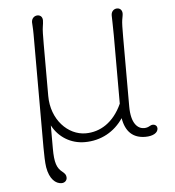

<svg xmlns="http://www.w3.org/2000/svg" viewBox="-51 -577 719 789"><g transform="rotate(-5 308.5 -182.5)"><path d="M109.9 12.2C109.9 39.1 110.8 76.2 113.8 94.2C122.1 144 147.5 165 171.4 165C185.1 165 193.8 155.3 193.8 144.5C193.8 133.8 189.9 127.9 179.2 119.1C156.2 101.6 147.9 78.1 147.9 20V-75.2C173.8 -25.9 223.1 5.4 281.2 5.4C348.6 5.4 404.8 -26.4 440.4 -79.6C449.7 -22.9 480.5 5.4 531.2 5.4C562 5.4 583.5 -6.3 583.5 -25.4C583.5 -33.7 576.7 -41.5 565.9 -41.5C560.1 -41.5 555.7 -39.1 550.3 -36.1C544.9 -32.7 536.1 -30.8 529.3 -30.8C502.9 -30.8 475.6 -53.7 475.6 -125V-410.2C475.6 -445.8 476.1 -470.7 478 -481.4C479.5 -491.7 481.9 -500 481.9 -507.8C481.9 -520.5 474.1 -530.3 460.9 -530.3C448.2 -530.3 436.5 -520.5 436.5 -503.9C436.5 -494.6 438 -451.7 438 -420.9V-139.6C403.8 -64 347.7 -30.3 288.1 -30.3C214.8 -30.3 147.9 -99.1 147.9 -196.8V-410.2C147.9 -445.8 148.4 -470.7 150.4 -481.4C151.9 -491.7 153.3 -500 153.3 -507.8C153.3 -520.5 146.5 -530.3 132.3 -530.3C120.1 -530.3 107.9 -520.5 107.9 -503.9C107.9 -494.6 109.9 -482.4 109.9 -454.6Z"/></g></svg>

Font: Limelight
Style: Regular
Weight: 400
Designer: Nicole Fally
Foundry: Nicole Fally
Version: Version 1.002